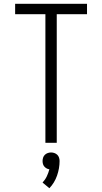

<svg xmlns="http://www.w3.org/2000/svg" viewBox="-20 -755 540 1015"><path d="M220 0V-680H60V-735H440V-680H280V0ZM241 240 205 210Q219 195 227.5 177Q236 159 241 140Q233 139 226 135Q219 131 214 125Q209 119 207 111.5Q205 104 205 96Q205 87 208 78Q211 69 217.5 63Q224 57 232.5 54Q241 51 250 51Q259 51 267.5 54Q276 57 282.5 63Q289 69 292 78Q295 87 295 96Q295 135 281.5 173.5Q268 212 241 240Z"/></svg>

Font: Iosevka Custom Light
Style: Regular
Weight: 300
Monospace: yes
Designer: Belleve Invis
Foundry: Belleve Invis
Version: Version 27.3.5